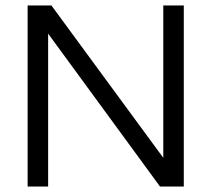

<svg xmlns="http://www.w3.org/2000/svg" viewBox="-20 -682 773 702"><path d="M652 -662V0H565L156 -559V0H81V-662H168L577 -105V-662Z"/></svg>

Font: Questrial
Style: Regular
Weight: 400
Designer: Joe Prince
Foundry: Joe Prince
Version: Version 1.002